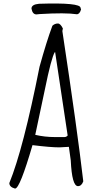

<svg xmlns="http://www.w3.org/2000/svg" viewBox="-20 -1042 519 1093"><path d="M309.6 -908.2Q324.2 -908.2 337.9 -879.9L335 -865.2Q419.9 -303.7 454.1 -9.8Q444.3 17.6 423.8 17.6Q389.6 17.6 382.8 -128.9L372.1 -206.1L318.4 -203.1Q267.6 -203.1 165 -215.8Q92.8 31.2 66.4 31.2H64.5Q33.2 22.5 33.2 0Q112.3 -193.4 205.1 -662.1Q245.1 -806.6 278.3 -895.5Q292 -908.2 309.6 -908.2ZM180.7 -274.4Q234.4 -261.7 293.9 -261.7H346.7Q357.4 -261.7 365.2 -270.5L293.9 -745.1H292Q272.5 -714.8 235.4 -532.2ZM202.1 -1020.5Q438.5 -1028.3 438.5 -997.1L441.4 -988.3Q433.6 -960.9 417 -960.9Q352.5 -970.7 206.1 -961.9L187.5 -960Q165 -960 159.2 -993.2Q159.2 -1016.6 202.1 -1020.5Z"/></svg>

Font: Sue Ellen Francisco 
Style: Regular
Weight: 400
Designer: Kimberly Geswein
Foundry: Kimberly Geswein
Version: Version 1.002 2007